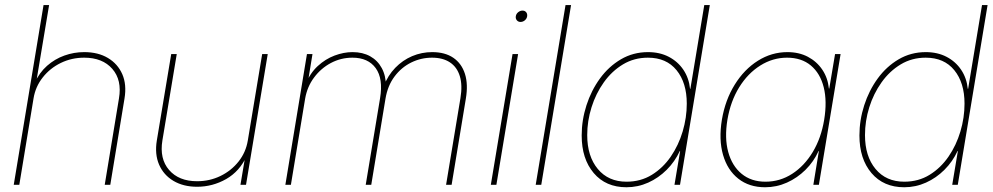

<svg xmlns="http://www.w3.org/2000/svg" viewBox="-20 -748 4019 777"><path d="M115.7 -349.6 58.1 0H35.6L156.2 -727.5H178.7L126 -412.1H120.1Q139.2 -454.1 170.4 -481.7Q201.7 -509.3 240.5 -523.2Q279.3 -537.1 320.8 -537.1Q377 -537.1 416.7 -513.4Q456.5 -489.7 474.9 -447.8Q493.2 -405.8 483.9 -349.6L426.3 0H403.8L461.4 -349.6Q474.1 -423.8 434.6 -469.2Q395 -514.6 320.8 -514.6Q270 -514.6 226.3 -493.4Q182.6 -472.2 153.1 -434.8Q123.5 -397.5 115.7 -349.6Z M777.8 7.8Q722.2 7.8 682.1 -15.9Q642.1 -39.6 623.8 -81.8Q605.5 -124 614.7 -179.7L672.9 -529.3H695.3L637.2 -179.7Q625 -105.5 664.3 -60.1Q703.6 -14.6 777.8 -14.6Q828.6 -14.6 872.3 -35.9Q916 -57.1 945.6 -94.5Q975.1 -131.8 982.9 -179.7L1041 -529.3H1063.5L975.6 0H953.1L972.7 -117.2H978.5Q950.2 -54.7 895.3 -23.4Q840.3 7.8 777.8 7.8Z M1134.8 0 1222.2 -529.3H1244.6L1224.6 -406.7L1216.8 -407.2Q1234.9 -452.1 1265.9 -480.7Q1296.9 -509.3 1334 -523.2Q1371.1 -537.1 1406.7 -537.1Q1447.8 -537.1 1478 -520.3Q1508.3 -503.4 1525.1 -472.2Q1542 -440.9 1542 -397.9L1533.2 -399.9Q1549.8 -442.9 1579.6 -473.6Q1609.4 -504.4 1647.9 -520.8Q1686.5 -537.1 1729 -537.1Q1780.8 -537.1 1814.5 -514.2Q1848.1 -491.2 1861.6 -449Q1875 -406.7 1865.2 -348.6L1807.6 0H1785.2L1843.3 -350.6Q1852.1 -403.3 1840.8 -439.9Q1829.6 -476.6 1800.8 -495.6Q1772 -514.6 1728.5 -514.6Q1684.1 -514.6 1644.3 -495.1Q1604.5 -475.6 1576.7 -438.5Q1548.8 -401.4 1540 -348.6L1482.4 0H1460L1518.1 -350.6Q1531.2 -429.7 1500.5 -472.2Q1469.7 -514.6 1406.2 -514.6Q1359.9 -514.6 1319.3 -493.2Q1278.8 -471.7 1251 -434.3Q1223.1 -397 1214.8 -348.6L1157.2 0Z M1966.3 0 2054.2 -529.3H2076.7L1988.8 0ZM2086.4 -659.2Q2077.1 -659.2 2071.5 -666Q2065.9 -672.9 2067.4 -682.1Q2068.8 -691.9 2076.9 -698.5Q2085 -705.1 2094.7 -705.1Q2104 -705.1 2109.4 -698.5Q2114.7 -691.9 2113.3 -682.1Q2111.8 -672.4 2104 -665.8Q2096.2 -659.2 2086.4 -659.2Z M2291 -727.5 2170.4 0H2147.9L2268.6 -727.5Z M2515.1 9.8Q2431.6 9.8 2382.8 -47.6Q2334 -105 2334 -199.7Q2334 -261.7 2353.3 -321.8Q2372.6 -381.8 2408 -430.4Q2443.4 -479 2492.9 -508.1Q2542.5 -537.1 2602.5 -537.1Q2649.9 -537.1 2686.5 -518.1Q2723.1 -499 2745.6 -465.6Q2768.1 -432.1 2772.5 -388.7H2773.9L2830.1 -727.5H2852.5L2731.9 0H2709.5L2732.4 -136.7H2731Q2711.4 -94.2 2678.2 -61Q2645 -27.8 2603.3 -9Q2561.5 9.8 2515.1 9.8ZM2515.6 -12.7Q2572.8 -12.7 2617.9 -40.5Q2663.1 -68.4 2694.6 -114.3Q2726.1 -160.2 2742.7 -216.1Q2759.3 -272 2759.3 -328.6Q2759.3 -413.1 2718 -463.9Q2676.8 -514.6 2602.1 -514.6Q2546.4 -514.6 2501.2 -487.5Q2456.1 -460.4 2423.6 -414.8Q2391.1 -369.1 2373.8 -313.7Q2356.4 -258.3 2356.4 -201.2Q2356.4 -115.7 2399.2 -64.2Q2441.9 -12.7 2515.6 -12.7Z M3076.2 9.8Q3011.7 9.8 2967.8 -24.9Q2923.8 -59.6 2906 -121.3Q2888.2 -183.1 2901.4 -263.7Q2915 -343.8 2953.4 -405.5Q2991.7 -467.3 3047.1 -502.2Q3102.5 -537.1 3166.5 -537.1Q3213.4 -537.1 3249.5 -518.1Q3285.6 -499 3307.9 -465.8Q3330.1 -432.6 3334.5 -389.6H3335.9L3359.4 -529.3H3381.8L3293.9 0H3271.5L3293.9 -136.7H3292.5Q3273.4 -94.2 3240 -61Q3206.5 -27.8 3164.6 -9Q3122.6 9.8 3076.2 9.8ZM3077.6 -12.7Q3136.7 -12.7 3186 -44.7Q3235.4 -76.7 3269.3 -133.1Q3303.2 -189.5 3315.4 -263.7Q3327.6 -338.4 3313.5 -394.8Q3299.3 -451.2 3261.5 -482.9Q3223.6 -514.6 3165 -514.6Q3107.4 -514.6 3056.9 -482.9Q3006.3 -451.2 2971.4 -394.8Q2936.5 -338.4 2923.8 -263.7Q2911.6 -189.5 2927 -133.1Q2942.4 -76.7 2981.2 -44.7Q3020 -12.7 3077.6 -12.7Z M3639.2 9.8Q3555.7 9.8 3506.8 -47.6Q3458 -105 3458 -199.7Q3458 -261.7 3477.3 -321.8Q3496.6 -381.8 3532 -430.4Q3567.4 -479 3616.9 -508.1Q3666.5 -537.1 3726.6 -537.1Q3773.9 -537.1 3810.5 -518.1Q3847.2 -499 3869.6 -465.6Q3892.1 -432.1 3896.5 -388.7H3897.9L3954.1 -727.5H3976.6L3856 0H3833.5L3856.4 -136.7H3855Q3835.4 -94.2 3802.2 -61Q3769 -27.8 3727.3 -9Q3685.5 9.8 3639.2 9.8ZM3639.6 -12.7Q3696.8 -12.7 3741.9 -40.5Q3787.1 -68.4 3818.6 -114.3Q3850.1 -160.2 3866.7 -216.1Q3883.3 -272 3883.3 -328.6Q3883.3 -413.1 3842 -463.9Q3800.8 -514.6 3726.1 -514.6Q3670.4 -514.6 3625.2 -487.5Q3580.1 -460.4 3547.6 -414.8Q3515.1 -369.1 3497.8 -313.7Q3480.5 -258.3 3480.5 -201.2Q3480.5 -115.7 3523.2 -64.2Q3565.9 -12.7 3639.6 -12.7Z"/></svg>

Font: Inter 24pt Thin
Style: Italic
Weight: 250
Italic angle: -9.3988°
Version: Version 4.001;git-66647c0bb